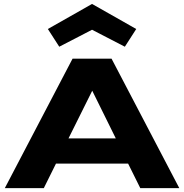

<svg xmlns="http://www.w3.org/2000/svg" viewBox="-20 -975 954 995"><path d="M644 -127H270L207 0H4.9L356 -670.9H558.1L909.2 0H707ZM335 -257.8H580.1L458 -504.9ZM627 -732.9 457 -820.8 287.1 -732.9 228 -824.7 457 -954.6 686 -824.7Z"/></svg>

Font: Syncopate
Style: Bold
Weight: 700
Designer: Astigmatic (AOETI)
Foundry: Astigmatic (AOETI)
Version: Version 1.001 2011